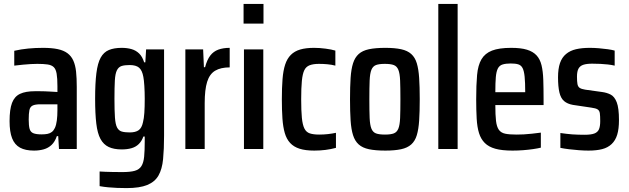

<svg xmlns="http://www.w3.org/2000/svg" viewBox="-20 -763 3221 983"><path d="M154 8Q110 8 82.5 -7Q55 -22 42 -55Q29 -88 29 -143Q29 -203 41.5 -236Q54 -269 82.5 -282.5Q111 -296 159 -296Q169 -296 182 -296Q195 -296 209.5 -295.5Q224 -295 240 -294Q256 -293 274 -292V-322Q274 -362 270 -385.5Q266 -409 255 -419.5Q244 -430 223.5 -433Q203 -436 171 -436Q156 -436 138 -435Q120 -434 99 -432Q78 -430 53 -427V-503Q88 -511 124.5 -514.5Q161 -518 200 -518Q245 -518 275.5 -511.5Q306 -505 325.5 -490.5Q345 -476 355.5 -452.5Q366 -429 369.5 -396Q373 -363 373 -318V0H282L278 -66H271Q261 -37 244 -21Q227 -5 204 1.5Q181 8 154 8ZM193 -75Q210 -75 223 -77.5Q236 -80 245.5 -87.5Q255 -95 261 -108Q268 -123 271 -146.5Q274 -170 274 -199V-229H187Q160 -229 147 -222.5Q134 -216 130.5 -199Q127 -182 127 -151Q127 -120 131.5 -103.5Q136 -87 150.5 -81Q165 -75 193 -75Z M628 200Q603 200 579.5 199Q556 198 534 196Q512 194 490 190V115Q504 116 519.5 116.5Q535 117 555.5 117.5Q576 118 606 118Q647 118 670 111.5Q693 105 704 87.5Q715 70 718 39Q721 8 721 -40V-64H714Q706 -41 691 -26Q676 -11 654 -4.5Q632 2 603 2Q563 2 536.5 -10.5Q510 -23 494.5 -51.5Q479 -80 473 -130.5Q467 -181 467 -257Q467 -337 473.5 -388.5Q480 -440 495.5 -468Q511 -496 537.5 -507Q564 -518 603 -518Q631 -518 653.5 -511.5Q676 -505 692.5 -489Q709 -473 718 -444H724L728 -510H820V-69Q820 0 815 51.5Q810 103 791.5 135.5Q773 168 734 184Q695 200 628 200ZM644 -85Q674 -85 690 -96.5Q706 -108 712 -137Q717 -156 719 -185.5Q721 -215 721 -257Q721 -292 719 -323Q717 -354 714 -369Q708 -403 692 -416.5Q676 -430 644 -430Q618 -430 602.5 -425Q587 -420 578.5 -403Q570 -386 568 -351Q566 -316 566 -257Q566 -197 568.5 -161.5Q571 -126 579.5 -110Q588 -94 603.5 -89.5Q619 -85 644 -85Z M929 0V-510H1020L1024 -419H1030Q1040 -457 1056.5 -478.5Q1073 -500 1098 -509Q1123 -518 1156 -518V-418Q1110 -418 1081.5 -401Q1053 -384 1040.5 -344Q1028 -304 1028 -235V0Z M1227 -642V-743H1329V-642ZM1229 0V-510H1328V0Z M1589 8Q1544 8 1514 -1.5Q1484 -11 1465.5 -31Q1447 -51 1438 -82Q1429 -113 1426 -156Q1423 -199 1423 -255Q1423 -314 1426.5 -358Q1430 -402 1440 -432.5Q1450 -463 1469 -482Q1488 -501 1517 -509.5Q1546 -518 1588 -518Q1616 -518 1646.5 -514Q1677 -510 1697 -504V-427Q1678 -432 1656.5 -434Q1635 -436 1613 -436Q1584 -436 1565.5 -429Q1547 -422 1538 -403.5Q1529 -385 1525.5 -349Q1522 -313 1522 -255Q1522 -196 1525.5 -160Q1529 -124 1538.5 -105Q1548 -86 1566.5 -80Q1585 -74 1614 -74Q1638 -74 1659.5 -76.5Q1681 -79 1700 -83V-6Q1674 1 1646.5 4.5Q1619 8 1589 8Z M1953 8Q1902 8 1869 1Q1836 -6 1816.5 -23.5Q1797 -41 1787.5 -71Q1778 -101 1775 -146Q1772 -191 1772 -255Q1772 -319 1775 -364Q1778 -409 1787.5 -439Q1797 -469 1816.5 -486.5Q1836 -504 1869 -511Q1902 -518 1953 -518Q2001 -518 2033.5 -511Q2066 -504 2085.5 -486.5Q2105 -469 2114 -439Q2123 -409 2126 -364Q2129 -319 2129 -255Q2129 -191 2126 -146Q2123 -101 2114 -71Q2105 -41 2085.5 -23.5Q2066 -6 2033.5 1Q2001 8 1953 8ZM1951 -74Q1980 -74 1996 -80Q2012 -86 2019.5 -104.5Q2027 -123 2028.5 -159Q2030 -195 2030 -255Q2030 -315 2028.5 -351Q2027 -387 2019.5 -405.5Q2012 -424 1996 -430Q1980 -436 1950 -436Q1921 -436 1905 -430Q1889 -424 1881.5 -405.5Q1874 -387 1872.5 -351Q1871 -315 1871 -255Q1871 -195 1872.5 -159Q1874 -123 1881.5 -104.5Q1889 -86 1905 -80Q1921 -74 1951 -74Z M2224 0V-743H2323V0Z M2604 8Q2550 8 2516 -1.5Q2482 -11 2462 -31Q2442 -51 2432.5 -81.5Q2423 -112 2420.5 -155.5Q2418 -199 2418 -254Q2418 -328 2422.5 -378.5Q2427 -429 2445 -459.5Q2463 -490 2499 -504Q2535 -518 2597 -518Q2647 -518 2678 -508.5Q2709 -499 2727 -479.5Q2745 -460 2752.5 -429Q2760 -398 2761.5 -354.5Q2763 -311 2763 -255V-225H2516Q2516 -174 2519.5 -144Q2523 -114 2534 -98.5Q2545 -83 2566.5 -78.5Q2588 -74 2625 -74Q2643 -74 2662 -75Q2681 -76 2703.5 -78.5Q2726 -81 2749 -84V-7Q2733 -3 2708.5 0.5Q2684 4 2657.5 6Q2631 8 2604 8ZM2669 -271V-291Q2669 -341 2666 -370.5Q2663 -400 2655.5 -414.5Q2648 -429 2633.5 -433.5Q2619 -438 2595 -438Q2570 -438 2553.5 -433Q2537 -428 2529 -412.5Q2521 -397 2518.5 -368Q2516 -339 2516 -291H2688Z M2993 8Q2970 8 2944 6Q2918 4 2893 1Q2868 -2 2849 -6V-82Q2864 -80 2879.5 -78Q2895 -76 2910 -75Q2925 -74 2941 -73.5Q2957 -73 2973 -73Q3006 -73 3023 -79.5Q3040 -86 3046.5 -101Q3053 -116 3053 -143Q3053 -170 3051 -183.5Q3049 -197 3039.5 -203Q3030 -209 3007 -212L2913 -226Q2885 -231 2868 -245.5Q2851 -260 2844 -290Q2837 -320 2837 -367Q2837 -411 2847 -440Q2857 -469 2878 -486.5Q2899 -504 2929 -511Q2959 -518 3000 -518Q3022 -518 3046 -516Q3070 -514 3091.5 -511Q3113 -508 3127 -504V-427Q3110 -431 3091.5 -433Q3073 -435 3053.5 -436Q3034 -437 3012 -437Q2984 -437 2967 -431.5Q2950 -426 2942 -412Q2934 -398 2934 -370Q2934 -346 2936.5 -332.5Q2939 -319 2948 -313Q2957 -307 2976 -304L3062 -292Q3086 -289 3106 -279Q3126 -269 3137.5 -239.5Q3149 -210 3149 -148Q3149 -103 3140 -73.5Q3131 -44 3111.5 -25.5Q3092 -7 3063 0.5Q3034 8 2993 8Z"/></svg>

Font: Saira Condensed SemiBold
Style: Regular
Weight: 600
Width: 3
Designer: Hector Gatti with collaboration of the Omnibus-Type team
Foundry: Omnibus-Type
Version: Version 1.100